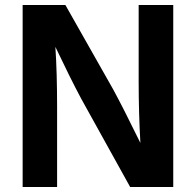

<svg xmlns="http://www.w3.org/2000/svg" viewBox="-20 -750 786 770"><path d="M674.8 -730V0H502L305.2 -355Q262.2 -435.5 202.1 -562Q209 -458.5 209 -319.8V0H70.8V-730H242.2L434.1 -391.1Q472.2 -321.3 543 -176.8Q536.1 -296.9 536.1 -422.9V-730Z"/></svg>

Font: Nacelle Bold
Style: Regular
Weight: 700
Designer: Sora Sagano
Foundry: Sora Sagano
Version: Version 1.000;FEAKit 1.0